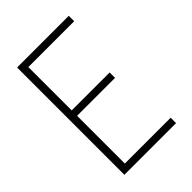

<svg xmlns="http://www.w3.org/2000/svg" viewBox="-215 -832 930 930"><g transform="rotate(-45 250.0 -367.5)"><path d="M77 0V-735H431V-698H117V-401H377V-364H117V-37H431V0Z"/></g></svg>

Font: Zed Sans Extralight
Style: Regular
Weight: 200
Designer: Belleve Invis
Foundry: Belleve Invis
Version: Version 1.0.0; ttfautohint (v1.8.4)